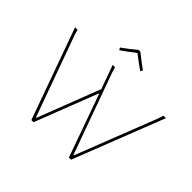

<svg xmlns="http://www.w3.org/2000/svg" viewBox="-192 -1048 1267 1267"><g transform="rotate(45 442.0 -414.0)"><path d="M334 -738 327 -752Q374 -785 425 -828H441Q507 -776 541 -752L534 -738H529Q483 -770 434 -808Q385 -770 339 -738ZM871 -637 622 0H602L446 -438H442L272 0H252L23 -637H46L59 -594L261 -34H265L434 -471L374 -637H396L409 -594L611 -34H615L834 -594L848 -637Z"/></g></svg>

Font: Alegreya Sans Thin
Style: Regular
Weight: 100
Designer: Juan Pablo del Peral
Foundry: Huerta Tipografica
Version: Version 2.007